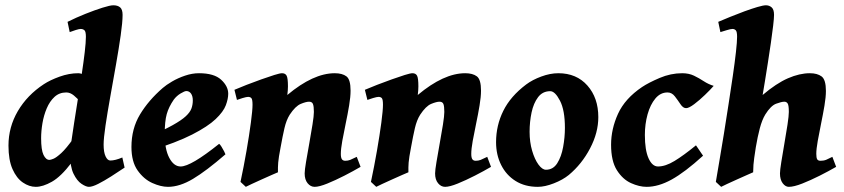

<svg xmlns="http://www.w3.org/2000/svg" viewBox="-20 -703 3256 741"><path d="M460.9 -56.2Q435.5 -39.1 408.7 -22Q381.8 -4.9 359.1 6.6Q336.4 18.1 323.2 18.1Q312 18.1 294.7 6.6Q277.3 -4.9 263.9 -32.2Q250.5 -59.6 250.5 -107.4Q250.5 -121.1 254.9 -153.8Q259.3 -186.5 266.4 -230.7Q273.4 -274.9 281 -323.5Q288.6 -372.1 295.7 -418.5Q302.7 -464.8 307.1 -502.4Q311.5 -540 311.5 -561Q311.5 -581.5 305.7 -586.4Q299.8 -591.3 291.5 -591.3Q285.6 -591.3 272.5 -587.2Q259.3 -583 249 -579.1L240.7 -618.7Q273.9 -635.3 310.1 -649.7Q346.2 -664.1 375.5 -673.3Q404.8 -682.6 417.5 -682.6Q434.1 -682.6 443.6 -674.6Q453.1 -666.5 453.1 -645.5Q453.1 -617.7 445.8 -566.4Q438.5 -515.1 427.5 -452.9Q416.5 -390.6 405.5 -329.1Q394.5 -267.6 387.2 -218.5Q379.9 -169.4 379.9 -145Q379.9 -115.2 387.5 -99.4Q395 -83.5 405.8 -83.5Q424.3 -83.5 452.1 -95.2ZM402.8 -353 334.5 -269Q326.2 -269 315.4 -280.8Q304.7 -292.5 292 -307.6Q279.3 -322.8 265.1 -334.5Q251 -346.2 235.8 -346.2Q209 -346.2 190.4 -329.1Q171.9 -312 160.4 -284.9Q148.9 -257.8 143.8 -227.3Q138.7 -196.8 138.7 -169.9Q138.7 -124.5 147.9 -105.2Q157.2 -85.9 170.9 -85.9Q175.3 -85.9 186.3 -90.3Q197.3 -94.7 216.6 -112.3Q235.8 -129.9 264.2 -169.9L255.4 -74.2Q215.3 -21.5 180.4 -1.7Q145.5 18.1 118.2 18.1Q92.8 18.1 68.4 1.5Q43.9 -15.1 28.3 -50.3Q12.7 -85.4 12.7 -141.1Q12.7 -212.4 48.8 -274.2Q85 -335.9 148.9 -377.9Q173.3 -394 210 -407.2Q246.6 -420.4 282.2 -420.4Q294.9 -420.4 310.5 -410.2Q326.2 -399.9 342.5 -386.7Q358.9 -373.5 374.3 -363.3Q389.6 -353 402.8 -353Z M860.8 -341.3Q860.8 -321.8 851.6 -296.9Q842.3 -272 812.3 -243.4Q782.2 -214.8 721.7 -183.8Q661.1 -152.8 558.6 -121.1L555.7 -176.3Q612.8 -201.2 646.5 -220Q680.2 -238.8 696.8 -254.2Q713.4 -269.5 718.8 -284.2Q724.1 -298.8 724.1 -315.4Q724.1 -332 717.3 -341.8Q710.4 -351.6 699.2 -351.6Q692.4 -351.6 677 -342.3Q661.6 -333 650.9 -318.8Q631.3 -290.5 623.5 -262.7Q615.7 -234.9 615.7 -185.5Q615.7 -127 633.3 -93.8Q650.9 -60.5 677.2 -60.5Q716.8 -60.5 825.7 -147.9Q829.1 -146 834.7 -137Q840.3 -127.9 845 -118.9Q849.6 -109.9 850.1 -107.4Q776.4 -43.5 724.9 -12.7Q673.3 18.1 628.4 18.1Q600.6 18.1 567.6 3.2Q534.7 -11.7 511 -45.4Q487.3 -79.1 487.3 -135.7Q487.3 -206.5 520.3 -261.2Q553.2 -315.9 607.9 -363.3Q621.1 -375 644 -388.4Q667 -401.9 694.3 -411.1Q721.7 -420.4 748 -420.4Q806.2 -420.4 833.5 -395.3Q860.8 -370.1 860.8 -341.3Z M1371.6 -59.1Q1344.2 -43 1309.3 -25.1Q1274.4 -7.3 1243.2 5.4Q1211.9 18.1 1194.3 18.1Q1178.7 18.1 1167.2 4.2Q1155.8 -9.8 1155.8 -33.7Q1155.8 -45.9 1161.1 -78.1Q1166.5 -110.4 1173.6 -149.4Q1180.7 -188.5 1186 -222.2Q1191.4 -255.9 1191.4 -271Q1191.4 -293 1187.7 -301.8Q1184.1 -310.5 1172.9 -310.5Q1161.1 -310.5 1140.6 -302Q1120.1 -293.5 1098.1 -260.3Q1085 -239.3 1077.9 -208.7Q1070.8 -178.2 1063 -134.8Q1055.2 -94.7 1053.7 -75.7Q1052.2 -56.6 1052.7 -38.1Q1046.4 -35.6 1028.8 -27.8Q1011.2 -20 990 -10.5Q968.8 -1 951.4 7.1Q934.1 15.1 928.7 18.1L908.2 -1Q920.9 -60.5 931.4 -121.1Q941.9 -181.6 948.2 -229.7Q954.6 -277.8 954.6 -298.8Q954.6 -319.3 950.2 -324.2Q945.8 -329.1 937.5 -329.1Q931.2 -329.1 916 -324.5Q900.9 -319.8 894.5 -317.4L884.8 -356.4Q903.8 -364.7 931.6 -375.5Q959.5 -386.2 988 -396.5Q1016.6 -406.7 1038.6 -413.6Q1060.5 -420.4 1068.4 -420.4Q1081.1 -420.4 1086.2 -410.9Q1091.3 -401.4 1091.3 -369.6Q1091.3 -355.5 1088.9 -336.4Q1189 -420.4 1272 -420.4Q1300.8 -420.4 1316.9 -408.4Q1333 -396.5 1333 -353Q1333 -329.6 1327.4 -295.9Q1321.8 -262.2 1314.2 -226.3Q1306.6 -190.4 1301 -159.2Q1295.4 -127.9 1295.4 -109.4Q1295.4 -94.2 1299.6 -88.4Q1303.7 -82.5 1312.5 -82.5Q1322.8 -82.5 1331.5 -85.9Q1340.3 -89.4 1356.9 -97.7Z M1875 -59.1Q1847.7 -43 1812.7 -25.1Q1777.8 -7.3 1746.6 5.4Q1715.3 18.1 1697.8 18.1Q1682.1 18.1 1670.7 4.2Q1659.2 -9.8 1659.2 -33.7Q1659.2 -45.9 1664.6 -78.1Q1669.9 -110.4 1677 -149.4Q1684.1 -188.5 1689.5 -222.2Q1694.8 -255.9 1694.8 -271Q1694.8 -293 1691.2 -301.8Q1687.5 -310.5 1676.3 -310.5Q1664.6 -310.5 1644 -302Q1623.5 -293.5 1601.6 -260.3Q1588.4 -239.3 1581.3 -208.7Q1574.2 -178.2 1566.4 -134.8Q1558.6 -94.7 1557.1 -75.7Q1555.7 -56.6 1556.2 -38.1Q1549.8 -35.6 1532.2 -27.8Q1514.6 -20 1493.4 -10.5Q1472.2 -1 1454.8 7.1Q1437.5 15.1 1432.1 18.1L1411.6 -1Q1424.3 -60.5 1434.8 -121.1Q1445.3 -181.6 1451.7 -229.7Q1458 -277.8 1458 -298.8Q1458 -319.3 1453.6 -324.2Q1449.2 -329.1 1440.9 -329.1Q1434.6 -329.1 1419.4 -324.5Q1404.3 -319.8 1397.9 -317.4L1388.2 -356.4Q1407.2 -364.7 1435.1 -375.5Q1462.9 -386.2 1491.5 -396.5Q1520 -406.7 1542 -413.6Q1564 -420.4 1571.8 -420.4Q1584.5 -420.4 1589.6 -410.9Q1594.7 -401.4 1594.7 -369.6Q1594.7 -355.5 1592.3 -336.4Q1692.4 -420.4 1775.4 -420.4Q1804.2 -420.4 1820.3 -408.4Q1836.4 -396.5 1836.4 -353Q1836.4 -329.6 1830.8 -295.9Q1825.2 -262.2 1817.6 -226.3Q1810.1 -190.4 1804.4 -159.2Q1798.8 -127.9 1798.8 -109.4Q1798.8 -94.2 1803 -88.4Q1807.1 -82.5 1815.9 -82.5Q1826.2 -82.5 1835 -85.9Q1843.8 -89.4 1860.4 -97.7Z M2289.1 -251Q2289.1 -190.9 2257.3 -130.4Q2225.6 -69.8 2175.3 -27.8Q2151.9 -8.8 2117.4 4.6Q2083 18.1 2055.7 18.1Q2005.9 18.1 1969.7 -4.6Q1933.6 -27.3 1914.1 -66.4Q1894.5 -105.5 1894.5 -154.3Q1894.5 -218.8 1922.4 -275.1Q1950.2 -331.5 2010.7 -377Q2034.7 -395 2069.1 -407.7Q2103.5 -420.4 2134.8 -420.4Q2205.1 -420.4 2247.1 -372.8Q2289.1 -325.2 2289.1 -251ZM2160.2 -209.5Q2160.2 -277.8 2141.1 -314.5Q2122.1 -351.1 2103.5 -351.1Q2074.2 -351.1 2056.6 -327.9Q2039.1 -304.7 2031.5 -268.8Q2023.9 -232.9 2023.9 -194.3Q2023.9 -154.8 2033.7 -121.3Q2043.5 -87.9 2058.1 -67.9Q2072.8 -47.9 2086.9 -47.9Q2114.7 -47.9 2130.6 -73Q2146.5 -98.1 2153.3 -135.5Q2160.2 -172.9 2160.2 -209.5Z M2734.4 -371.6Q2721.7 -356.9 2700.7 -336.7Q2679.7 -316.4 2659.2 -301Q2638.7 -285.6 2627.9 -285.6Q2616.2 -285.6 2606.2 -300.8Q2596.2 -315.9 2584.5 -331.1Q2572.8 -346.2 2556.2 -346.2Q2528.8 -346.2 2509.3 -322.8Q2489.7 -299.3 2479.2 -261.7Q2468.8 -224.1 2468.8 -182.1Q2468.8 -124 2482.9 -92.3Q2497.1 -60.5 2519.5 -60.5Q2548.3 -60.5 2583.3 -81.8Q2618.2 -103 2666 -142.1Q2668.5 -139.2 2674.3 -130.1Q2680.2 -121.1 2686 -112.8Q2691.9 -104.5 2693.4 -102.1Q2623 -38.1 2572 -10Q2521 18.1 2475.6 18.1Q2447.3 18.1 2415.3 3.7Q2383.3 -10.7 2360.8 -46.1Q2338.4 -81.5 2338.4 -144.5Q2338.4 -205.1 2365.2 -263.9Q2392.1 -322.8 2458 -367.2Q2482.9 -383.8 2525.6 -402.1Q2568.4 -420.4 2612.8 -420.4Q2638.7 -420.4 2658.4 -410.9Q2678.2 -401.4 2696 -389.6Q2713.9 -377.9 2734.4 -371.6Z M3207 -59.1Q3179.2 -43 3143.8 -25.1Q3108.4 -7.3 3076.2 5.4Q3043.9 18.1 3024.4 18.1Q3011.2 18.1 3000.7 4.2Q2990.2 -9.8 2990.2 -33.7Q2990.2 -45.9 2995.4 -78.1Q3000.5 -110.4 3007.3 -149.4Q3014.2 -188.5 3019.3 -222.2Q3024.4 -255.9 3024.4 -271Q3024.4 -296.9 3019.8 -303.7Q3015.1 -310.5 3007.3 -310.5Q2996.1 -310.5 2975.3 -302.7Q2954.6 -294.9 2933.6 -261.2Q2920.9 -240.2 2912.4 -207.8Q2903.8 -175.3 2897 -134.8Q2889.2 -85.4 2887.9 -67.4Q2886.7 -49.3 2886.7 -38.1Q2880.9 -35.6 2863.3 -27.8Q2845.7 -20 2824.5 -10.5Q2803.2 -1 2785.9 7.1Q2768.6 15.1 2763.2 18.1L2742.7 -1Q2748 -33.2 2756.3 -81.3Q2764.6 -129.4 2773.7 -186Q2782.7 -242.7 2791.7 -300.5Q2800.8 -358.4 2808.3 -410.6Q2815.9 -462.9 2820.3 -502.4Q2824.7 -542 2824.7 -561Q2824.7 -581.5 2819.3 -586.4Q2814 -591.3 2807.1 -591.3Q2799.8 -591.3 2784.2 -586.4Q2768.6 -581.5 2760.3 -579.1L2752 -618.7Q2771 -627 2798.1 -637.9Q2825.2 -648.9 2853 -659.2Q2880.9 -669.4 2903.3 -676Q2925.8 -682.6 2936 -682.6Q2948.7 -682.6 2958 -674.6Q2967.3 -666.5 2967.3 -645.5Q2967.3 -632.8 2963.9 -603.8Q2960.4 -574.7 2955.1 -537.4Q2949.7 -500 2943.6 -461.2Q2937.5 -422.4 2932.1 -389.2Q2926.8 -356 2923.3 -336.4Q2976.1 -381.3 3021 -400.9Q3065.9 -420.4 3105.5 -420.4Q3134.3 -420.4 3150.9 -408Q3167.5 -395.5 3167.5 -352.1Q3167.5 -328.6 3161.9 -295.2Q3156.2 -261.7 3148.9 -226.1Q3141.6 -190.4 3136 -159.2Q3130.4 -127.9 3130.4 -109.4Q3130.4 -94.2 3133.8 -88.4Q3137.2 -82.5 3146.5 -82.5Q3159.2 -82.5 3168.7 -86.4Q3178.2 -90.3 3192.4 -97.7Z"/></svg>

Font: Dai Banna SIL
Style: Bold Italic
Weight: 700
Italic angle: -11°
Designer: Victor Gaultney
Foundry: SIL International
Version: Version 4.000